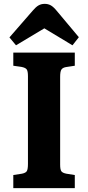

<svg xmlns="http://www.w3.org/2000/svg" viewBox="-20 -976 457 996"><path d="M49 0V-68L94 -75Q114 -79 119.5 -89Q125 -99 125 -126V-581Q125 -607 118.5 -616Q112 -625 91 -629L49 -635V-703H368V-635L322 -628Q305 -625 298.5 -615Q292 -605 292 -577V-122Q292 -97 298 -88Q304 -79 324 -75L368 -68V0ZM63 -741 29 -782 150 -921Q166 -940 180 -948Q194 -956 212 -956Q229 -956 243 -948.5Q257 -941 275 -919L389 -783L356 -741L210 -829Z"/></svg>

Font: Literata 18pt
Style: Bold
Weight: 700
Designer: Latin by Veronika Burian and Jose Scaglione. Greek by Irene Vlachou. Cyrillic by Vera Evstafieva.
Foundry: TypeTogether
Version: Version 3.103;gftools[0.9.29]